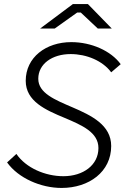

<svg xmlns="http://www.w3.org/2000/svg" viewBox="-20 -918 623 948"><path d="M284 10C420 10 529 -70 529 -197C529 -301 431 -348 338 -388C252 -425 169 -458 169 -529C169 -602 237 -651 329 -651C407 -651 487 -618 529 -561L576 -601C528 -667 431 -710 332 -710C207 -710 107 -635 107 -519C107 -418 205 -375 299 -336C384 -300 466 -265 466 -187C466 -103 391 -48 293 -48C203 -48 108 -89 61 -158L15 -116C71 -38 182 10 284 10ZM178 -777H250L361 -856H379L463 -777H532L414 -898H340Z"/></svg>

Font: Fixel Display 20240404 Light
Style: Italic
Weight: 300
Italic angle: -10°
Designer: AlfaBravo + MacPaw
Foundry: Kyrylo Tkachov, Marchela Mozhyna, Serhii Makarenko, Maria Weinstein, Zakhar Kryvoshyya
Version: Version 1.211;Glyphs 3.2 (3225)